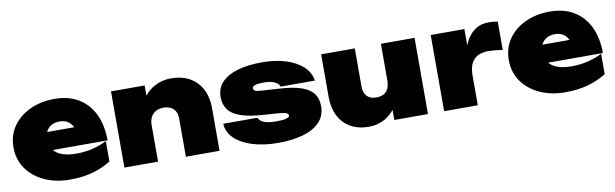

<svg xmlns="http://www.w3.org/2000/svg" viewBox="-42 -1001 4572 1427"><g transform="rotate(-10 2244.0 -287.5)"><path d="M399 18Q292 18 207.5 -20.5Q123 -59 74 -128.5Q25 -198 25 -290Q25 -381 72.5 -449Q120 -517 202 -555Q284 -593 386 -593Q493 -593 568 -547.5Q643 -502 683 -418.5Q723 -335 723 -221H310Q331 -195 368 -181Q412 -164 479 -164Q541 -164 600 -178Q659 -192 709 -218V-64Q645 -24 569.5 -3Q494 18 399 18ZM495 -360Q492 -366 489 -372Q474 -396 451 -408.5Q428 -421 396 -421Q359 -421 333.5 -406.5Q308 -392 295 -367Q293 -364 291 -360Z M811 -575H1065V-498Q1098 -539 1141 -562Q1198 -593 1264 -593Q1348 -593 1407 -559.5Q1466 -526 1497.5 -465.5Q1529 -405 1529 -324V0H1275V-288Q1275 -336 1248.5 -362Q1222 -388 1174 -388Q1140 -388 1115.5 -374.5Q1091 -361 1078 -335.5Q1065 -310 1065 -274V0H811Z M2330 -196Q2330 -124 2285 -76.5Q2240 -29 2159.5 -5.5Q2079 18 1971 18Q1860 18 1775.5 -8.5Q1691 -35 1642.5 -82.5Q1594 -130 1591 -193H1849Q1856 -176 1873 -164.5Q1890 -153 1917.5 -147.5Q1945 -142 1985 -142Q2033 -142 2058 -149Q2083 -156 2083 -169Q2083 -184 2062 -190.5Q2041 -197 1994 -200L1900 -206Q1791 -213 1726.5 -235.5Q1662 -258 1634 -297Q1606 -336 1606 -390Q1606 -459 1649.5 -504Q1693 -549 1771 -571Q1849 -593 1953 -593Q2055 -593 2134 -567.5Q2213 -542 2261 -497Q2309 -452 2317 -391H2059Q2054 -407 2039 -418.5Q2024 -430 2000 -436.5Q1976 -443 1942 -443Q1896 -443 1875 -435.5Q1854 -428 1854 -415Q1854 -400 1867 -394Q1880 -388 1918 -386L2044 -378Q2152 -372 2214.5 -349.5Q2277 -327 2303.5 -289Q2330 -251 2330 -196Z M2655 17Q2574 17 2516 -16.5Q2458 -50 2427.5 -110.5Q2397 -171 2397 -251V-575H2651V-287Q2651 -240 2675.5 -214Q2700 -188 2745 -188Q2780 -188 2802.5 -200.5Q2825 -213 2836.5 -238.5Q2848 -264 2848 -301V-575H3102V0H2848V-76Q2816 -37 2776 -14Q2720 17 2655 17Z M3224 -575H3478V-452Q3488 -476 3500 -497Q3526 -541 3566 -567Q3606 -593 3666 -593Q3681 -593 3697 -591.5Q3713 -590 3732 -587V-372Q3698 -378 3671 -380.5Q3644 -383 3623 -383Q3585 -383 3552 -369.5Q3519 -356 3498.5 -321Q3478 -286 3478 -221V0H3224Z M4137 18Q4030 18 3945.5 -20.5Q3861 -59 3812 -128.5Q3763 -198 3763 -290Q3763 -381 3810.5 -449Q3858 -517 3940 -555Q4022 -593 4124 -593Q4231 -593 4306 -547.5Q4381 -502 4421 -418.5Q4461 -335 4461 -221H4048Q4069 -195 4106 -181Q4150 -164 4217 -164Q4279 -164 4338 -178Q4397 -192 4447 -218V-64Q4383 -24 4307.5 -3Q4232 18 4137 18ZM4233 -360Q4230 -366 4227 -372Q4212 -396 4189 -408.5Q4166 -421 4134 -421Q4097 -421 4071.5 -406.5Q4046 -392 4033 -367Q4031 -364 4029 -360Z"/></g></svg>

Font: Bounded
Style: Regular
Weight: 900
Designer: Vlad Churkin
Version: Version 1.0